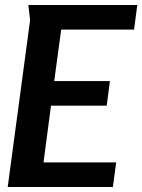

<svg xmlns="http://www.w3.org/2000/svg" viewBox="-20 -752 572 772"><path d="M94 -732H532L519 -633H226L198 -426H422L409 -327H185L155 -99H447L434 0H11L101 -671Z"/></svg>

Font: Rosario Light
Style: Bold Italic
Weight: 700
Italic angle: -8.05°
Version: Version 1.101; ttfautohint (v1.8.1.43-b0c9)